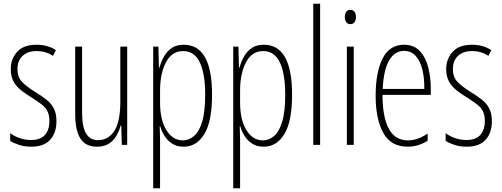

<svg xmlns="http://www.w3.org/2000/svg" viewBox="-20 -780 2702 1034"><path d="M284 -127Q284 -64 250 -27Q216 10 149 10Q112 10 83 0.5Q54 -9 35 -21V-63Q57 -46 86.5 -36Q116 -26 148 -26Q197 -26 221.5 -53Q246 -80 246 -128Q246 -160 235.5 -181Q225 -202 204.5 -217.5Q184 -233 155 -252Q121 -272 94.5 -293Q68 -314 53 -341Q38 -368 38 -408Q38 -463 72.5 -501Q107 -539 177 -539Q237 -539 281 -510L265 -479Q228 -505 176 -505Q130 -505 102 -479.5Q74 -454 74 -407Q74 -366 97.5 -340.5Q121 -315 169 -285Q202 -265 228 -245Q254 -225 269 -197.5Q284 -170 284 -127Z M665 -529V0H636L633 -104H630Q622 -75 607 -49Q592 -23 566.5 -6.5Q541 10 502 10Q441 10 413 -34Q385 -78 385 -165V-529H422V-174Q422 -96 444 -60.5Q466 -25 507 -25Q564 -25 596 -75.5Q628 -126 628 -233V-529Z M970 -539Q1122 -539 1122 -270Q1122 -126 1080.5 -58Q1039 10 969 10Q932 10 907 -6.5Q882 -23 866 -48Q850 -73 843 -100H840Q840 -88 841 -70Q842 -52 842 -29V234H805V-529H833L836 -416H839Q848 -449 864 -477Q880 -505 905.5 -522Q931 -539 970 -539ZM966 -505Q906 -505 874 -445Q842 -385 842 -291V-228Q842 -135 876 -79.5Q910 -24 965 -24Q998 -24 1025.5 -48Q1053 -72 1069 -125.5Q1085 -179 1085 -270Q1085 -383 1056 -444Q1027 -505 966 -505Z M1401 -539Q1553 -539 1553 -270Q1553 -126 1511.5 -58Q1470 10 1400 10Q1363 10 1338 -6.5Q1313 -23 1297 -48Q1281 -73 1274 -100H1271Q1271 -88 1272 -70Q1273 -52 1273 -29V234H1236V-529H1264L1267 -416H1270Q1279 -449 1295 -477Q1311 -505 1336.5 -522Q1362 -539 1401 -539ZM1397 -505Q1337 -505 1305 -445Q1273 -385 1273 -291V-228Q1273 -135 1307 -79.5Q1341 -24 1396 -24Q1429 -24 1456.5 -48Q1484 -72 1500 -125.5Q1516 -179 1516 -270Q1516 -383 1487 -444Q1458 -505 1397 -505Z M1704 0H1667V-760H1704Z M1867 -727Q1883 -727 1890 -715.5Q1897 -704 1897 -689Q1897 -671 1889 -660.5Q1881 -650 1866 -650Q1852 -650 1844.5 -661Q1837 -672 1837 -688Q1837 -704 1844 -715.5Q1851 -727 1867 -727ZM1885 -529V0H1848V-529Z M2156 -539Q2209 -539 2240.5 -505.5Q2272 -472 2286 -418Q2300 -364 2300 -303V-269H2040Q2040 -149 2074 -86.5Q2108 -24 2177 -24Q2230 -24 2283 -61V-22Q2261 -8 2233.5 1Q2206 10 2175 10Q2085 10 2044 -64.5Q2003 -139 2003 -264Q2003 -391 2040.5 -465Q2078 -539 2156 -539ZM2156 -506Q2106 -506 2076 -455.5Q2046 -405 2041 -301H2265Q2266 -357 2255 -403.5Q2244 -450 2219.5 -478Q2195 -506 2156 -506Z M2629 -127Q2629 -64 2595 -27Q2561 10 2494 10Q2457 10 2428 0.5Q2399 -9 2380 -21V-63Q2402 -46 2431.5 -36Q2461 -26 2493 -26Q2542 -26 2566.5 -53Q2591 -80 2591 -128Q2591 -160 2580.5 -181Q2570 -202 2549.5 -217.5Q2529 -233 2500 -252Q2466 -272 2439.5 -293Q2413 -314 2398 -341Q2383 -368 2383 -408Q2383 -463 2417.5 -501Q2452 -539 2522 -539Q2582 -539 2626 -510L2610 -479Q2573 -505 2521 -505Q2475 -505 2447 -479.5Q2419 -454 2419 -407Q2419 -366 2442.5 -340.5Q2466 -315 2514 -285Q2547 -265 2573 -245Q2599 -225 2614 -197.5Q2629 -170 2629 -127Z"/></svg>

Font: Noto Sans Myanmar UI ExtraCondensed ExtraLight
Style: Regular
Weight: 200
Width: 2
Designer: Monotype Design Team
Foundry: Monotype Imaging Inc.
Version: Version 2.103; ttfautohint (v1.8.4.7-5d5b)